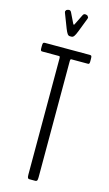

<svg xmlns="http://www.w3.org/2000/svg" viewBox="-136 -946 564 993"><g transform="rotate(15 146.0 -449.5)"><path d="M142.1 -768.6Q134.8 -768.6 129.2 -776.4Q123.5 -784.2 116.2 -802.7L86.4 -879.9Q85.4 -883.8 85.4 -885.7Q85.4 -889.6 87.4 -890.1Q87.4 -894 93.3 -896.5Q99.1 -898.9 104.5 -898.9Q111.8 -898.9 116.2 -890.1L142.1 -836.9Q145.5 -831.1 147 -831.1Q148.9 -831.1 151.4 -836.9L177.7 -890.1Q182.1 -898.9 189.5 -898.9Q194.8 -898.9 200.4 -896.5Q206.1 -894 206.1 -890.1Q208.5 -889.6 208.5 -885.3Q208.5 -882.8 207.5 -879.9L177.7 -802.7Q170.4 -784.2 164.6 -776.4Q158.7 -768.6 151.4 -768.6ZM131.8 0Q126 0 123.3 -4.2Q120.6 -8.3 120.6 -22.9V-643.1Q120.6 -655.3 115.7 -655.3H27.3Q22.9 -655.3 21 -655.8Q19 -656.2 17.3 -659.7Q15.6 -663.1 15.6 -670.4V-684.1Q15.6 -696.3 18.3 -699.2Q21 -702.1 27.3 -702.1H267.1Q273.4 -702.1 275.9 -699.2Q278.3 -696.3 278.3 -684.1V-670.4Q278.3 -663.1 276.9 -659.7Q275.4 -656.2 273.4 -655.8Q271.5 -655.3 267.1 -655.3H180.2Q175.3 -655.3 175.3 -643.1V-22.9Q175.3 -8.3 172.6 -4.2Q169.9 0 163.6 0Z"/></g></svg>

Font: BenchNine Light
Style: Regular
Weight: 300
Version: Version 1 ; ttfautohint (v0.92.18-e454-dirty) -l 8 -r 50 -G 